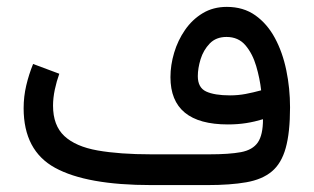

<svg xmlns="http://www.w3.org/2000/svg" viewBox="-20 -535 907 555"><path d="M740.2 -190.4Q716.3 -183.1 691.7 -179.2Q667 -175.3 638.7 -175.3Q472.7 -175.3 472.7 -312Q472.7 -346.7 483.4 -382.6Q494.1 -418.5 514.9 -448.5Q535.6 -478.5 565.9 -496.8Q596.2 -515.1 635.7 -515.1Q683.6 -515.1 718 -490.7Q752.4 -466.3 774.7 -425Q796.9 -383.8 807.6 -331.8Q818.4 -279.8 818.4 -224.6Q818.4 -151.9 805.9 -107.2Q793.5 -62.5 765.6 -39.3Q737.8 -16.1 691.9 -8.1Q646 0 579.1 0H417.5Q230.5 0 139.4 -49.8Q48.3 -99.6 48.3 -222.2Q48.3 -255.9 55.9 -288.1Q63.5 -320.3 75.7 -350.1L151.4 -321.8Q143.6 -300.3 138.4 -275.9Q133.3 -251.5 133.3 -229.5Q133.3 -172.4 166 -141.8Q198.7 -111.3 262.2 -100.1Q325.7 -88.9 417.5 -88.9H585Q642.6 -88.9 676.5 -95.2Q710.4 -101.6 725.3 -123.3Q740.2 -145 740.2 -190.4ZM645 -259.3Q668 -259.3 689.9 -263.4Q711.9 -267.6 734.9 -273.9Q731 -308.6 720.5 -344.2Q710 -379.9 689.5 -404.1Q668.9 -428.2 634.8 -428.2Q604.5 -428.2 586.2 -409.2Q567.9 -390.1 559.8 -363.8Q551.8 -337.4 551.8 -314.9Q551.8 -281.7 575.9 -270.5Q600.1 -259.3 645 -259.3Z"/></svg>

Font: Vazirmatn UI NL
Style: Regular
Weight: 400
Designer: Saber Rastikerdar
Foundry: Saber Rastikerdar
Version: Version 33.003